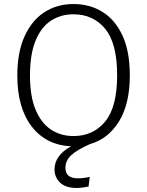

<svg xmlns="http://www.w3.org/2000/svg" viewBox="-20 -716 731 954"><path d="M362 218Q306 218 278.5 191.5Q251 165 251 126Q251 56 333 11Q209 5 137.5 -87.5Q66 -180 66 -341Q66 -456 102 -535.5Q138 -615 201 -655.5Q264 -696 345 -696Q426 -696 489 -657Q552 -618 588.5 -539.5Q625 -461 625 -342Q625 -200 571.5 -113Q518 -26 427 0Q363 28 334 55Q305 82 305 118Q305 170 367 170Q394 170 426 163L420 211Q385 218 362 218ZM345 -40Q443 -40 502.5 -112Q562 -184 562 -342Q562 -501 502.5 -573Q443 -645 345 -645Q282 -645 233 -613Q184 -581 156.5 -513.5Q129 -446 129 -341Q129 -237 157 -170.5Q185 -104 233.5 -72Q282 -40 345 -40Z"/></svg>

Font: Trujillo Light
Style: Regular
Weight: 300
Designer: Fira Sans original fonts by bBox Type GmbH, Carrois Corporate GbR, & Edenspiekermann AG / Changes by Cristiano Sobral
Foundry: Fira Sans original fonts by bBox Type GmbH, Carrois Corporate GbR, & Edenspiekermann AG / Changes by Cristiano Sobral
Version: Version 4.301;July 28, 2020;FontCreator 13.0.0.2655 64-bit